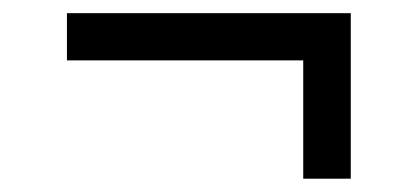

<svg xmlns="http://www.w3.org/2000/svg" viewBox="-20 -413 599 290"><path d="M509.8 -393.1V-143.1H438V-321.8H81.1V-393.1Z"/></svg>

Font: Droid Serif
Style: Bold Italic
Weight: 700
Italic angle: -12°
Designer: Monotype Design team
Foundry: Monotype Imaging Inc.
Version: Version 1.03